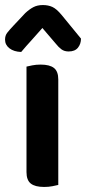

<svg xmlns="http://www.w3.org/2000/svg" viewBox="-37 -733 341 761"><path d="M68 -51V-469Q76 -471 91 -474Q106 -477 124 -477Q160 -477 177 -463.5Q194 -450 194 -418V0Q186 2 171 5Q156 8 138 8Q102 8 85 -5.5Q68 -19 68 -51ZM131 -622Q106 -593 87 -572.5Q68 -552 47 -527Q18 -528 0.5 -541.5Q-17 -555 -17 -576Q-17 -592 -8.5 -603Q0 -614 16 -631L63 -681Q79 -696 95 -704.5Q111 -713 133 -713Q154 -713 170.5 -705.5Q187 -698 207 -674L284 -580Q284 -559 272 -544Q260 -529 235 -529Q218 -529 206.5 -537.5Q195 -546 184 -560Z"/></svg>

Font: Baloo 2 Latin SemiBold
Style: Regular
Weight: 400
Designer: Sarang Kulkarni and Ek Type
Foundry: Ek Type
Version: Version 1.001